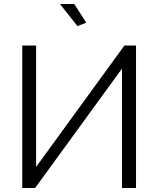

<svg xmlns="http://www.w3.org/2000/svg" viewBox="-20 -937 771 957"><path d="M279 -917H350L410 -824L366 -807ZM160 -105 600 -710H658V0H588V-595L155 0H91V-710H160Z"/></svg>

Font: PTCRaleway
Style: Regular
Weight: 400
Designer: Matt McInerney, Pablo Impallari, Rodrigo Fuenzalida
Foundry: Matt McInerney, Pablo Impallari, Rodrigo Fuenzalida
Version: Version 3.000g; ttfautohint (v1.5) -l 8 -r 28 -G 28 -x 14 -D